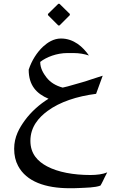

<svg xmlns="http://www.w3.org/2000/svg" viewBox="-20 -761 653 1017"><path d="M451 -467C420 -512 371 -557 303 -557C264 -557 232 -536 208 -514C176 -484 148 -441 132 -392C132 -309 173 -265 237 -238C190 -209 145 -169 112 -124C83 -84 55 -37 55 27C55 62 62 92 76 118C120 201 221 236 349 236C364 236 381 236 398 235C436 233 484 233 512 222C516 216 520 208 524 200C532 184 538 170 548 152C525 162 492 166 459 166C369 166 287 151 229 120C180 94 141 54 141 -15C141 -89 185 -139 233 -174C297 -221 387 -251 489 -264L524 -360C519 -358 510 -355 499 -352C474 -345 444 -333 418 -326C383 -317 346 -304 312 -297C275 -307 246 -325 226 -351C210 -372 193 -399 193 -433C226 -459 281 -480 337 -480H369C400 -480 427 -475 451 -467ZM350 -681V-687L295 -741H289L234 -687V-681L289 -626H295Z"/></svg>

Font: Iranian Serif 
Style: Regular
Weight: 400
Designer: Hooman Mehr, Hadi Navid in Neviseh Pardaz Co. Ltd. (http://nevisa.com)
Foundry: http://font-store.ir
Version: 5.0.2 build 3/9/1393